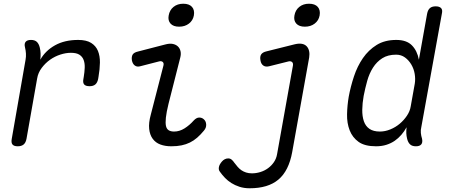

<svg xmlns="http://www.w3.org/2000/svg" viewBox="-20 -774 2440 1029"><path d="M75 10Q55 10 47 0.5Q39 -9 43 -30L117 -454Q120 -470 119 -487Q118 -504 114 -520Q109 -540 117.5 -550Q126 -560 146 -560Q166 -560 177 -550Q188 -540 193 -520Q197 -504 197.5 -487.5Q198 -471 196 -454Q223 -502 274.5 -531Q326 -560 399 -560Q443 -560 468.5 -544Q494 -528 505 -501Q516 -474 515.5 -438.5Q515 -403 508 -363L506 -351Q502 -331 491 -321.5Q480 -312 460 -312Q439 -312 431 -321.5Q423 -331 427 -351L429 -363Q433 -387 434 -410.5Q435 -434 428.5 -452Q422 -470 406 -480.5Q390 -491 360 -491Q333 -491 303.5 -481.5Q274 -472 248.5 -454Q223 -436 203.5 -410Q184 -384 179 -353L122 -30Q118 -9 106.5 0.5Q95 10 75 10Z M732 -419Q715 -414 703 -422.5Q691 -431 687 -450Q684 -470 691 -481.5Q698 -493 720 -498L867 -536Q890 -542 906.5 -538.5Q923 -535 933.5 -525Q944 -515 947.5 -499.5Q951 -484 946 -465L883 -217Q872 -172 869 -143.5Q866 -115 869.5 -99Q873 -83 884 -76Q895 -69 913 -69Q942 -69 969 -86Q996 -103 1018 -128Q1033 -144 1047.5 -144Q1062 -144 1072 -135Q1084 -125 1085 -107Q1086 -89 1073 -74Q1055 -52 1036.5 -36Q1018 -20 997.5 -10Q977 0 953 5Q929 10 898 10Q865 10 839.5 0.5Q814 -9 798.5 -30Q783 -51 779.5 -83Q776 -115 788 -159L856 -423Q859 -436 852 -442Q845 -448 833 -445ZM940 -631Q909 -631 894 -647.5Q879 -664 884 -691Q889 -720 910 -737Q931 -754 962 -754Q994 -754 1009 -737Q1024 -720 1019 -691Q1014 -664 992.5 -647.5Q971 -631 940 -631Z M1550 -423Q1552 -437 1544 -442.5Q1536 -448 1523 -444L1423 -419Q1404 -414 1391.5 -422.5Q1379 -431 1376 -450Q1372 -470 1379.5 -482Q1387 -494 1409 -499L1561 -537Q1583 -542 1598.5 -539Q1614 -536 1623.5 -526Q1633 -516 1636.5 -500.5Q1640 -485 1637 -466L1546 41Q1537 91 1518.5 128Q1500 165 1472 188.5Q1444 212 1405.5 223.5Q1367 235 1318 235Q1288 235 1263.5 227Q1239 219 1220 207Q1201 195 1186 179.5Q1171 164 1159 147Q1154 141 1153 134.5Q1152 128 1153 123Q1154 115 1158.5 107Q1163 99 1169.5 91.5Q1176 84 1184.5 79.5Q1193 75 1203 75Q1214 75 1222 82Q1230 89 1235 97Q1244 109 1253.5 120Q1263 131 1274 138.5Q1285 146 1299 150.5Q1313 155 1330 155Q1353 155 1375.5 148Q1398 141 1416.5 127.5Q1435 114 1448 95Q1461 76 1465 52ZM1614 -631Q1583 -631 1568 -647.5Q1553 -664 1558 -691Q1563 -720 1584 -737Q1605 -754 1636 -754Q1668 -754 1683 -737Q1698 -720 1693 -691Q1688 -664 1666.5 -647.5Q1645 -631 1614 -631Z M2238 -93Q2234 -77 2235.5 -61.5Q2237 -46 2242 -30Q2246 -10 2237.5 0Q2229 10 2209 10Q2189 10 2178 0Q2167 -10 2162 -30Q2158 -46 2157.5 -60.5Q2157 -75 2159 -92Q2147 -70 2131 -51.5Q2115 -33 2095.5 -19.5Q2076 -6 2051 2Q2026 10 1995 10Q1935 10 1902 -13.5Q1869 -37 1854 -75.5Q1839 -114 1840 -161.5Q1841 -209 1849 -256Q1859 -310 1877 -364.5Q1895 -419 1925 -462.5Q1955 -506 1998.5 -533Q2042 -560 2104 -560Q2159 -560 2187.5 -531Q2216 -502 2225 -454L2269 -700Q2273 -721 2284 -730.5Q2295 -740 2315 -740Q2335 -740 2344 -730.5Q2353 -721 2348 -700ZM2016 -69Q2044 -69 2072 -80.5Q2100 -92 2122.5 -111Q2145 -130 2161 -154Q2177 -178 2181 -203L2203 -326Q2207 -351 2202.5 -378Q2198 -405 2184.5 -428Q2171 -451 2150.5 -466Q2130 -481 2103 -481Q2059 -481 2029 -462Q1999 -443 1979 -411.5Q1959 -380 1948 -340.5Q1937 -301 1929 -260Q1922 -221 1921.5 -186Q1921 -151 1930 -124.5Q1939 -98 1960 -83.5Q1981 -69 2016 -69Z"/></svg>

Font: Maple Mono Light
Style: Italic
Weight: 300
Italic angle: -10°
Monospace: yes
Designer: subframe7536
Version: Version 7.000